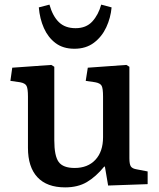

<svg xmlns="http://www.w3.org/2000/svg" viewBox="-20 -797 688 831"><path d="M262 14Q183 14 142 -30Q101 -74 101 -157V-379Q101 -413 95 -425Q89 -437 67 -441L25 -447L33 -504L202 -516L215 -508V-190Q215 -122 234 -96Q253 -70 303 -70Q360 -70 393 -105.5Q426 -141 426 -203V-379Q426 -414 420 -425.5Q414 -437 392 -441L351 -447L360 -504L527 -516L540 -508V-112Q540 -86 546.5 -76.5Q553 -67 572 -64L619 -55V0L448 6L434 -76H431Q395 -32 356 -9Q317 14 262 14ZM302 -586Q253 -586 220.5 -610.5Q188 -635 170 -675.5Q152 -716 148 -765L194 -777Q208 -727 235 -701Q262 -675 307 -675Q353 -675 379.5 -704Q406 -733 418 -777L463 -765Q459 -720 440 -679Q421 -638 386.5 -612Q352 -586 302 -586Z"/></svg>

Font: Literata 12pt Medium
Style: Regular
Weight: 500
Designer: Latin by Veronika Burian and Jose Scaglione. Greek by Irene Vlachou. Cyrillic by Vera Evstafieva.
Foundry: TypeTogether
Version: Version 3.002